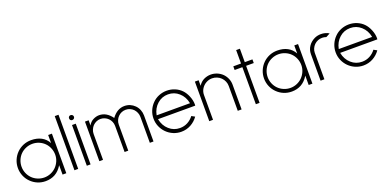

<svg xmlns="http://www.w3.org/2000/svg" viewBox="-5 -1438 4498 2216"><g transform="rotate(-20 2244.0 -330.0)"><path d="M499 0V-115Q461 -53 409.5 -24Q358 5 292 5Q240 5 194.5 -14Q149 -33 114 -68Q79 -102 59.5 -148.5Q40 -195 40 -246Q40 -297 59.5 -343.5Q79 -390 114 -425Q149 -460 194.5 -479Q240 -498 292 -498Q364 -498 416.5 -470Q469 -442 499 -387V-486H545V0ZM145 -393Q117 -365 101 -326.5Q85 -288 85 -246Q85 -204 101 -166Q117 -128 145 -100Q173 -72 211.5 -56Q250 -40 292 -40Q333 -40 371 -56Q409 -72 437 -100Q465 -128 481.5 -166Q498 -204 498 -246Q498 -288 482 -326.5Q466 -365 438 -393Q410 -421 372 -437Q334 -453 292 -453Q250 -453 211.5 -437Q173 -421 145 -393Z M645 0V-665H691V0Z M791 -583Q791 -596 799 -604.5Q807 -613 820 -613Q833 -613 842 -604.5Q851 -596 851 -583Q851 -570 842 -561.5Q833 -553 820 -553Q807 -553 799 -561.5Q791 -570 791 -583ZM797 0V-500H843V0Z M1571 0V-319Q1571 -346 1560.5 -371Q1550 -396 1532 -415Q1514 -433 1490 -443.5Q1466 -454 1439 -454Q1384 -454 1345 -415Q1327 -397 1316.5 -372.5Q1306 -348 1306 -321V0H1261V-321Q1261 -348 1250.5 -372.5Q1240 -397 1222 -415Q1204 -433 1179.5 -443.5Q1155 -454 1128 -454Q1102 -454 1078 -443.5Q1054 -433 1035 -414Q1017 -395 1006.5 -369.5Q996 -344 996 -317V0H951V-486H996V-422Q1017 -462 1054.5 -481Q1092 -500 1128 -500Q1219 -500 1283 -410Q1349 -500 1439 -500Q1475 -500 1507 -486.5Q1539 -473 1564 -448Q1589 -423 1602.5 -389.5Q1616 -356 1616 -319V0Z M1753 -224Q1769 -141 1826 -91Q1882 -41 1958 -41Q2010 -41 2053 -64Q2096 -87 2126 -127L2166 -105Q2130 -54 2076 -24.5Q2022 5 1958 5Q1907 5 1861 -14.5Q1815 -34 1780 -69Q1745 -104 1725.5 -150Q1706 -196 1706 -247Q1706 -298 1725.5 -344.5Q1745 -391 1780 -426Q1814 -461 1860.5 -480Q1907 -499 1958 -499Q2009 -499 2055.5 -480Q2102 -461 2136 -426Q2168 -393 2189.5 -341Q2211 -289 2211 -240L2210 -224ZM1826 -404Q1769 -354 1753 -271H2163Q2147 -354 2090 -404Q2034 -454 1958 -454Q1882 -454 1826 -404Z M2651 0V-305Q2651 -335 2639.5 -362Q2628 -389 2607 -410Q2586 -431 2557.5 -442.5Q2529 -454 2499 -454Q2459 -454 2424 -434Q2389 -414 2368 -380Q2347 -346 2347 -305V0H2301V-486H2347V-418Q2375 -462 2415.5 -481Q2456 -500 2499 -500Q2539 -500 2575.5 -485Q2612 -470 2640 -443Q2667 -416 2682.5 -380Q2698 -344 2698 -305V0Z M2919 -455V0H2873V-455H2778V-500H2873V-665H2919V-500H3013V-455Z M3522 0V-115Q3484 -53 3432.5 -24Q3381 5 3315 5Q3263 5 3217.5 -14Q3172 -33 3137 -68Q3102 -102 3082.5 -148.5Q3063 -195 3063 -246Q3063 -297 3082.5 -343.5Q3102 -390 3137 -425Q3172 -460 3217.5 -479Q3263 -498 3315 -498Q3387 -498 3439.5 -470Q3492 -442 3522 -387V-486H3568V0ZM3168 -393Q3140 -365 3124 -326.5Q3108 -288 3108 -246Q3108 -204 3124 -166Q3140 -128 3168 -100Q3196 -72 3234.5 -56Q3273 -40 3315 -40Q3356 -40 3394 -56Q3432 -72 3460 -100Q3488 -128 3504.5 -166Q3521 -204 3521 -246Q3521 -288 3505 -326.5Q3489 -365 3461 -393Q3433 -421 3395 -437Q3357 -453 3315 -453Q3273 -453 3234.5 -437Q3196 -421 3168 -393Z M3903 -450Q3876 -459 3854 -459Q3797 -459 3756 -420Q3737 -401 3726 -376Q3715 -351 3715 -325V0H3668V-325Q3668 -378 3696.5 -420.5Q3725 -463 3775 -487Q3811 -504 3854 -504Q3909 -504 3953 -477Z M3990 -224Q4006 -141 4063 -91Q4119 -41 4195 -41Q4247 -41 4290 -64Q4333 -87 4363 -127L4403 -105Q4367 -54 4313 -24.5Q4259 5 4195 5Q4144 5 4098 -14.5Q4052 -34 4017 -69Q3982 -104 3962.5 -150Q3943 -196 3943 -247Q3943 -298 3962.5 -344.5Q3982 -391 4017 -426Q4051 -461 4097.5 -480Q4144 -499 4195 -499Q4246 -499 4292.5 -480Q4339 -461 4373 -426Q4405 -393 4426.5 -341Q4448 -289 4448 -240L4447 -224ZM4063 -404Q4006 -354 3990 -271H4400Q4384 -354 4327 -404Q4271 -454 4195 -454Q4119 -454 4063 -404Z"/></g></svg>

Font: Sulphur Point Light
Style: Regular
Weight: 300
Designer: Noponies / Dale Sattler
Foundry: Noponies
Version: Version 1.000; ttfautohint (v1.8)